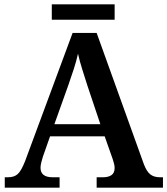

<svg xmlns="http://www.w3.org/2000/svg" viewBox="-20 -866 772 886"><path d="M2 0V-48H17Q45 -48 61.5 -62.5Q78 -77 96 -123L315 -714H426L644 -108Q657 -74 674 -61Q691 -48 718 -48H732V0H426V-48H456Q480 -48 494.5 -58Q509 -68 509 -91Q509 -101 506 -111.5Q503 -122 500 -132L463 -237H211L178 -143Q174 -131 170.5 -116.5Q167 -102 167 -92Q167 -48 223 -48H255V0ZM231 -293H443L384 -469Q372 -507 360 -544.5Q348 -582 340 -618Q332 -583 321 -549Q310 -515 296 -475ZM219 -775V-846H509V-775Z"/></svg>

Font: Noto Serif Hentaigana SemiBold
Style: Regular
Weight: 600
Designer: Kazuhiro Yamada
Foundry: nipponia
Version: Version 1.000; ttfautohint (v1.8.4.7-5d5b)